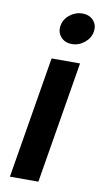

<svg xmlns="http://www.w3.org/2000/svg" viewBox="-87 -796 445 837"><g transform="rotate(10 136.0 -377.5)"><path d="M20 0 109.4 -539.1H235.4L146 0ZM185.1 -616.2Q154.3 -616.2 136.2 -636.7Q118.2 -657.2 123 -686Q127.4 -715.3 152.6 -735.4Q177.7 -755.4 208.5 -755.4Q239.3 -755.4 257.3 -735.4Q275.4 -715.3 270.5 -686Q266.1 -657.2 241 -636.7Q215.8 -616.2 185.1 -616.2Z"/></g></svg>

Font: Inter 18pt SemiBold
Style: Italic
Weight: 600
Italic angle: -9.3988°
Designer: Rasmus Andersson
Foundry: rsms
Version: Version 4.001;git-66647c0bb